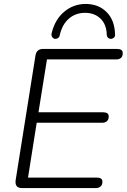

<svg xmlns="http://www.w3.org/2000/svg" viewBox="-20 -953 642 973"><path d="M91 0Q73 0 65 -9.5Q57 -19 59 -38L160 -673Q163 -689 172.5 -697Q182 -705 198 -705H574Q587 -705 594.5 -700Q602 -695 602 -684Q602 -667 593 -659.5Q584 -652 571 -652H218L175 -384H503Q516 -384 523.5 -379Q531 -374 531 -363Q531 -347 522 -339Q513 -331 499 -331H166L122 -53H470Q484 -53 491.5 -48Q499 -43 499 -32Q499 -16 489.5 -8Q480 0 467 0ZM258 -756Q249 -758 244 -766Q239 -774 242 -786Q259 -855 306 -894Q353 -933 414 -933Q479 -933 520 -892Q561 -851 563 -780Q564 -770 559 -764Q554 -758 544 -756Q538 -756 533 -758Q528 -760 525 -764.5Q522 -769 521 -776Q520 -829 489.5 -858.5Q459 -888 411 -888Q363 -888 329 -858.5Q295 -829 283 -775Q282 -769 278.5 -764.5Q275 -760 270 -758Q265 -756 258 -756Z"/></svg>

Font: Nunito ExtraLight Light
Style: Italic
Weight: 300
Italic angle: -9°
Version: Version 3.602